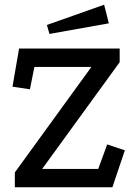

<svg xmlns="http://www.w3.org/2000/svg" viewBox="-20 -795 583 815"><path d="M61 -589H488V-531L159 -78H397L435 -182L510 -157L457 0H43V-63L368 -511H126L107 -416L33 -427ZM422 -775 442 -696 190 -651 179 -689Z"/></svg>

Font: Podkova Medium
Style: Regular
Weight: 500
Designer: Ilya Yudin
Foundry: Cyreal (www.cyreal.org)
Version: Version 2.103